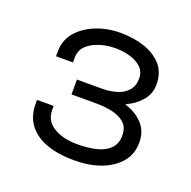

<svg xmlns="http://www.w3.org/2000/svg" viewBox="-78 -873 518 522"><g transform="rotate(20 181.0 -612.5)"><path d="M187 -428Q114 -428 75 -456.5Q36 -485 36 -536V-548H84V-537Q84 -505 111 -488.5Q138 -472 180 -472Q211 -472 235 -478Q259 -484 273 -498Q287 -512 287 -536Q287 -560 272.5 -572.5Q258 -585 236 -589.5Q214 -594 191 -594H119V-637H193Q213 -637 232.5 -642.5Q252 -648 264.5 -661.5Q277 -675 277 -697Q277 -717 264.5 -729Q252 -741 232 -747Q212 -753 189 -753Q165 -753 143 -746Q121 -739 107 -725.5Q93 -712 93 -690V-677H44V-691Q44 -723 63.5 -746.5Q83 -770 116 -783.5Q149 -797 188 -797Q227 -797 258.5 -786Q290 -775 308.5 -753.5Q327 -732 327 -698Q327 -670 308.5 -649.5Q290 -629 267 -620V-618Q297 -609 317 -588Q337 -567 337 -534Q337 -500 317 -476.5Q297 -453 263.5 -440.5Q230 -428 187 -428Z"/></g></svg>

Font: Archivo SemiExpanded ExtraLight
Style: Regular
Weight: 250
Width: 6
Designer: Hector Gatti
Foundry: Omnibus-Type
Version: Version 2.001